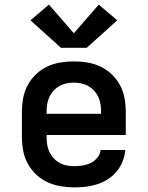

<svg xmlns="http://www.w3.org/2000/svg" viewBox="-20 -804 640 832"><path d="M302 8Q273 8 243 3Q213 -2 186 -14.5Q159 -27 137 -47.5Q115 -68 100.5 -94.5Q86 -121 80.5 -150.5Q75 -180 75 -210V-320Q75 -350 80.5 -379.5Q86 -409 100 -435Q114 -461 136 -482Q158 -503 184.5 -515.5Q211 -528 240.5 -533Q270 -538 300 -538Q330 -538 359.5 -533Q389 -528 415.5 -515.5Q442 -503 464 -482Q486 -461 500 -435Q514 -409 519.5 -379.5Q525 -350 525 -320V-219H182V-210Q182 -193 184.5 -177Q187 -161 194 -146Q201 -131 212.5 -118.5Q224 -106 238.5 -98Q253 -90 269.5 -87Q286 -84 302 -84Q321 -84 339 -87Q357 -90 373.5 -98Q390 -106 402 -121Q414 -136 416 -154H523Q521 -129 511.5 -105Q502 -81 486 -61.5Q470 -42 448.5 -28Q427 -14 402.5 -6Q378 2 353 5Q328 8 302 8ZM418 -311V-320Q418 -336 415.5 -352.5Q413 -369 406 -384Q399 -399 388 -411Q377 -423 363 -431Q349 -439 332.5 -442.5Q316 -446 300 -446Q284 -446 267.5 -442.5Q251 -439 237 -431Q223 -423 212 -411Q201 -399 194 -384Q187 -369 184.5 -352.5Q182 -336 182 -320V-311ZM244 -597 112 -716 192 -784 300 -660 408 -784 488 -716 356 -597Z"/></svg>

Font: Iosevka Curly SmBdEx
Style: Regular
Weight: 600
Width: 7
Monospace: yes
Designer: Belleve Invis
Foundry: Belleve Invis
Version: Version 11.1.0; ttfautohint (v1.8.3)